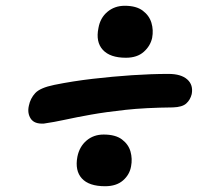

<svg xmlns="http://www.w3.org/2000/svg" viewBox="-20 -670 740 665"><path d="M132 -242Q99 -240 86.5 -259Q74 -278 80 -304Q85 -329 102 -347.5Q119 -366 168 -376Q232 -389 301 -397Q370 -405 437 -409.5Q504 -414 564 -414Q607 -414 628.5 -395Q650 -376 644 -344Q639 -324 625 -311.5Q611 -299 579 -298Q483 -297 414.5 -289.5Q346 -282 295.5 -273Q245 -264 206 -255.5Q167 -247 132 -242ZM344 -25Q288 -25 263.5 -52Q239 -79 248 -127Q255 -162 279.5 -183Q304 -204 339 -204Q380 -204 402.5 -187Q425 -170 432 -145Q439 -120 434 -94Q429 -65 406 -45Q383 -25 344 -25ZM416 -470Q361 -470 336 -497.5Q311 -525 321 -573Q327 -608 352 -629Q377 -650 412 -650Q452 -650 474.5 -633Q497 -616 504.5 -591Q512 -566 507 -539Q501 -511 478 -490.5Q455 -470 416 -470Z"/></svg>

Font: Shantell Sans Light SemiBold
Style: Italic
Weight: 600
Italic angle: -11°
Version: Version 1.011;[c5ecc13dd]